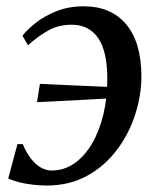

<svg xmlns="http://www.w3.org/2000/svg" viewBox="-20 -564 490 594"><path d="M239.5 -544.5Q323 -544.5 370 -489.2Q417 -434 417.5 -328.5Q417.5 -270 398.5 -210.5Q379.5 -151 342.2 -101Q305 -51 250.2 -20.5Q195.5 10 124.5 10Q104.5 10 82.5 7.5Q60.5 5 40.2 0Q20 -5 5.5 -12L34 -118H50.5Q61.5 -91.5 75.8 -73.2Q90 -55 106.2 -45.8Q122.5 -36.5 140 -36.5Q178.5 -36.5 210 -58.5Q241.5 -80.5 264.5 -119.5Q287.5 -158.5 299.8 -210Q312 -261.5 312 -320Q312 -405.5 283.5 -446.5Q255 -487.5 202.5 -487.5Q161 -487.5 129.5 -469.8Q98 -452 66.5 -424L49.5 -453.5Q64 -472 90.2 -493Q116.5 -514 154.2 -529.2Q192 -544.5 239.5 -544.5ZM94.5 -248 103.5 -304.5Q161 -301.5 214 -299.5Q267 -297.5 330 -294.5L325 -260Q264 -256.5 207.8 -253.5Q151.5 -250.5 94.5 -248Z"/></svg>

Font: Merriweather 72pt
Style: Italic
Weight: 400
Italic angle: -7.8°
Version: Version 2.101